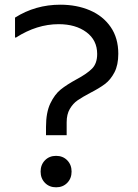

<svg xmlns="http://www.w3.org/2000/svg" viewBox="-20 -786 590 818"><path d="M176 -245Q176 -307 194.5 -345.5Q213 -384 238.5 -404.5Q264 -425 306 -448Q351 -472 372.5 -494Q394 -516 394 -556Q394 -615 348 -649Q302 -683 230 -683Q137 -683 48 -626H44V-711Q131 -766 237 -766Q307 -766 363 -742Q419 -718 451.5 -671Q484 -624 484 -557Q484 -509 467.5 -477.5Q451 -446 427 -428Q403 -410 364 -390Q330 -372 310.5 -358.5Q291 -345 277.5 -322Q264 -299 264 -265V-210H176ZM153 -55Q153 -84 171.5 -103Q190 -122 219 -122Q248 -122 266.5 -103Q285 -84 285 -55Q285 -26 266.5 -7Q248 12 219 12Q190 12 171.5 -7Q153 -26 153 -55Z"/></svg>

Font: AmikoRegular
Style: Regular
Weight: 400
Designer: Pablo Impallari, Rodrigo Fuenzalida, Andres Torresi
Foundry: Impallari Type
Version: Version 1.000; ttfautohint (v1.3)